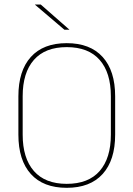

<svg xmlns="http://www.w3.org/2000/svg" viewBox="-20 -844 606 872"><path d="M283 9Q176.5 9 120 -53.8Q63.5 -116.5 63.5 -232.5V-406.5Q63.5 -522.5 120 -585.2Q176.5 -648 283 -648Q389.5 -648 446.2 -585.2Q503 -522.5 503 -406.5V-232.5Q503 -116.5 446.2 -53.8Q389.5 9 283 9ZM283 -9Q381.5 -9 432.5 -67.2Q483.5 -125.5 483.5 -232.5V-407Q483.5 -514 432.5 -572Q381.5 -630 283 -630Q185 -630 134 -572Q83 -514 83 -407V-232.5Q83 -125.5 134 -67.2Q185 -9 283 -9ZM295 -709.5 165 -823.5H139V-822.5L272.5 -709H295Z"/></svg>

Font: Anek Kannada Thin
Style: Regular
Weight: 250
Version: Version 1.003